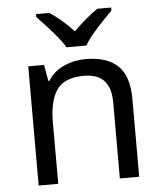

<svg xmlns="http://www.w3.org/2000/svg" viewBox="-54 -813 726 860"><g transform="rotate(-5 309.0 -383.0)"><path d="M343 -546Q439 -546 488 -499.5Q537 -453 537 -349V0H450V-343Q450 -472 330 -472Q241 -472 207 -422Q173 -372 173 -278V0H85V-536H156L169 -463H174Q200 -505 246 -525.5Q292 -546 343 -546ZM263 -606Q250 -629 228 -655.5Q206 -682 182 -708Q158 -734 140 -753V-766H200Q226 -749 254 -725Q282 -701 307 -674Q334 -701 362 -725Q390 -749 416 -766H478V-753Q459 -734 434.5 -708Q410 -682 387.5 -655.5Q365 -629 353 -606Z"/></g></svg>

Font: Noto Sans IKEA
Style: Regular
Weight: 400
Designer: Monotype Design Team
Foundry: Monotype Imaging Inc.
Version: Version 2.001